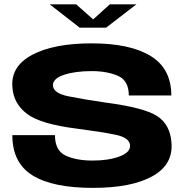

<svg xmlns="http://www.w3.org/2000/svg" viewBox="-20 -886 890 910"><path d="M341 -865.5 421.5 -794 500.5 -865.5H626.5L483 -755H357.5L215.5 -865.5ZM420.5 4.5Q230 4.5 134.2 -54.8Q38.5 -114 38.5 -245.5H240.5Q240.5 -172 291.2 -148.5Q342 -125 418.5 -125Q494 -125 545.2 -144Q596.5 -163 596.5 -194.5Q596.5 -233.5 525.8 -247.8Q455 -262 346 -276Q173.5 -297.5 109.2 -345.5Q45 -393.5 39 -470Q29 -570.5 131.5 -625.5Q234 -680.5 414.5 -680.5Q596.5 -680.5 694.2 -620.5Q792 -560.5 792 -433.5H590.5Q590.5 -504.5 538.5 -526.8Q486.5 -549 415 -549Q336.5 -549 283.8 -531.5Q231 -514 231 -482.5Q231 -444.5 303.2 -429.8Q375.5 -415 479.5 -400Q663 -376 724.5 -336Q786 -296 792.5 -212Q802 -106 702.5 -50.8Q603 4.5 420.5 4.5Z"/></svg>

Font: Anybody Wide
Style: Bold
Weight: 700
Width: 7
Designer: Tyler Finck
Foundry: Etcetera Type Company
Version: Version 1.000; ttfautohint (v1.8)